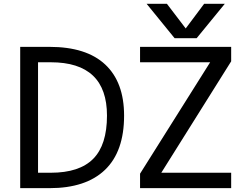

<svg xmlns="http://www.w3.org/2000/svg" viewBox="-20 -976 1300 998"><path d="M625 -375Q625 -188.5 525.9 -93.3Q426.8 2 237.3 2H85V-732.4H237.3Q428.7 -732.4 526.9 -640.6Q625 -548.8 625 -375ZM177.7 -652.3V-78.1H244.1Q392.6 -78.1 464.4 -150.4Q536.1 -222.7 536.1 -375Q536.1 -652.3 244.1 -652.3ZM1041 -956.1H1148.4L1002 -777.3H887.7L742.2 -956.1H847.7L945.3 -828.1ZM818.4 -78.1H1181.6V2H708V-73.2L1072.3 -652.3H708V-732.4H1181.6V-657.2Z"/></svg>

Font: irohakakuC Regular
Style: Regular
Weight: 400
Designer: [Source Han Sans]
Ryoko NISHIZUKA Ë•øÂ°öÊ∂ºÂ≠ê (kana & ideographs); Paul D. Hunt (Latin, Greek & Cyrillic); Wenlong ZHAN
Version: Version 1.001.20160904